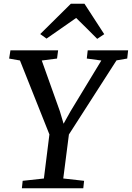

<svg xmlns="http://www.w3.org/2000/svg" viewBox="-20 -1014 710 1034"><path d="M97.8 0 102.1 -40.2 216.4 -52.7 251.8 -335.8 263.8 -245.5 87.5 -688.3 29.2 -698.6 36.2 -743H293L287.2 -698.7L204.9 -688.1L302.2 -415.6L335.7 -303L299.6 -306.9L360 -415L525.7 -688.1L447.4 -698.7L452.4 -743H670L665.1 -698.7L607.4 -688.8L325.4 -249.7L357 -335.6L320.7 -52.8L432.9 -40.2L428.5 0ZM196.6 -830.6 361.7 -993.9H434.9L541.3 -829.9L503.5 -804.7Q475.5 -832.8 447.1 -861.2Q418.7 -889.5 390.1 -917.3Q350.1 -889.5 310.4 -861.7Q270.7 -833.9 230.6 -806.1Z"/></svg>

Font: Merriweather 7pt Light
Style: Italic
Weight: 300
Italic angle: -7.8°
Designer: Eben Sorkin
Foundry: Eben Sorkin
Version: Version 2.200;gftools[0.9.31]